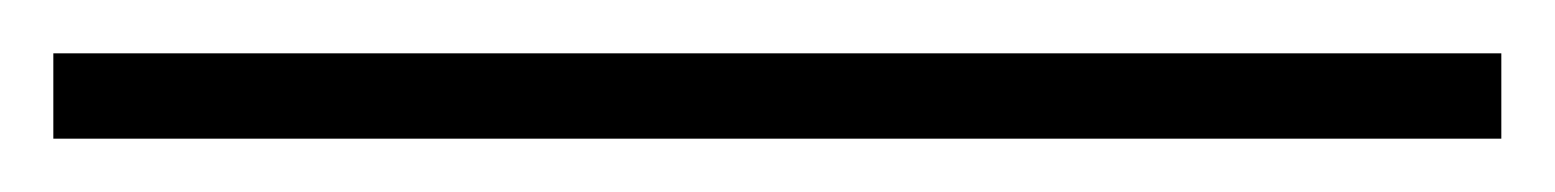

<svg xmlns="http://www.w3.org/2000/svg" viewBox="-20 152 583 72"><path d="M543 172V204H0V172Z"/></svg>

Font: Montserrat Ultra Light
Style: Regular
Weight: 200
Designer: Julieta Ulanovsky
Foundry: Julieta Ulanovsky
Version: Version 3.100;PS 003.100;hotconv 1.0.88;makeotf.lib2.5.64775